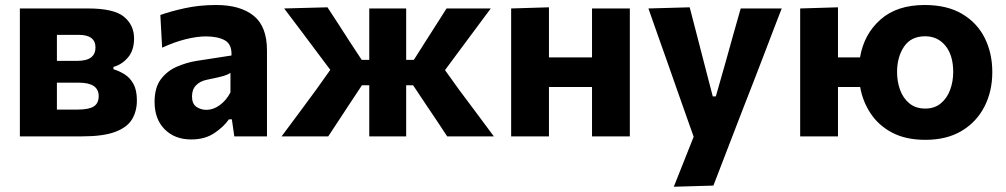

<svg xmlns="http://www.w3.org/2000/svg" viewBox="-20 -532 3926 749"><path d="M57.5 0V-499H323.5Q424.5 -499 463.8 -466.5Q503 -434 503 -382Q503 -335.5 479.2 -307.8Q455.5 -280 422.5 -271V-262Q445.5 -255 466.5 -241.8Q487.5 -228.5 500.8 -204.2Q514 -180 514 -140.5Q514 -98 495 -66.5Q476 -35 429.2 -17.5Q382.5 0 299.5 0ZM287.5 -396H202V-294.5H279.5Q318 -294.5 335.2 -308Q352.5 -321.5 352.5 -346.5Q352.5 -396 287.5 -396ZM202 -104.5H282Q326.5 -104.5 345.8 -116.8Q365 -129 365 -157Q365 -209.5 287.5 -209.5H202Z M726 12Q661.5 12 622.2 -27.8Q583 -67.5 583 -134.5Q583 -191 608.2 -223.8Q633.5 -256.5 670.8 -272.2Q708 -288 744 -294L883 -315.5Q885 -359 857.5 -374.5Q830 -390 783 -390Q748.5 -390 704.2 -379Q660 -368 612.5 -346L605.5 -473.5Q642.5 -487 700 -499.8Q757.5 -512.5 823.5 -512.5Q917 -512.5 969.2 -470.8Q1021.5 -429 1021.5 -335V0H894L884.5 -66.5H873Q853 -37.5 816.2 -12.8Q779.5 12 726 12ZM785.5 -103.5Q812 -103.5 837.2 -121.8Q862.5 -140 879 -171.5V-248Q870 -241 852.5 -235.8Q835 -230.5 787.5 -221Q760.5 -215.5 744.8 -199.2Q729 -183 729 -156Q729 -127 746.2 -115.2Q763.5 -103.5 785.5 -103.5Z M1078.5 0Q1112.5 -45.5 1146.2 -91Q1180 -136.5 1213 -181.5L1268.5 -259.5L1223.5 -319.5Q1189.5 -364.5 1156.5 -409Q1123 -453.5 1088.5 -499L1257.5 -503.5Q1279.5 -470 1301 -436.8Q1322.5 -403.5 1344 -370L1391 -298.5H1420.5V-499H1564.5V-298.5H1594.5L1639.5 -369.5Q1660 -401.5 1681 -434.5Q1701.5 -467 1722 -499H1894.5Q1861 -453.5 1828 -409.5Q1795 -365 1761.5 -320L1716 -258.5L1770.5 -182.5Q1804.5 -137.5 1838.5 -91.5Q1872.5 -45.5 1906.5 0H1724.5Q1703.5 -31.5 1683.5 -62Q1663 -92 1642.5 -123L1591.5 -199.5H1564.5V0H1420.5V-199.5H1392L1341 -122.5Q1321 -91.5 1300.8 -61.2Q1280.5 -31 1260.5 0Z M1974 0V-499L2121.5 -503.5V-308H2289.5V-499H2437V0H2289.5V-192.5H2121.5V0Z M2608.5 196.5Q2627.5 149 2647.2 99.2Q2667 49.5 2686 1.5Q2669 -46 2652 -94.5Q2635 -143 2618.5 -189.5L2587 -279.5Q2568 -333 2548 -389.5Q2528 -445.5 2509.5 -499L2670.5 -503.5Q2684.5 -449 2698 -397.5Q2711.5 -345.5 2725.5 -291L2760.5 -156H2772.5L2811 -291Q2825.5 -343.5 2840 -395Q2854.5 -446.5 2869.5 -499H3029.5Q3014 -459 2999.5 -421.5Q2985 -384 2968 -339Q2950.5 -293.5 2926.5 -231L2872 -91Q2835.5 4.5 2809.5 71.2Q2783.5 138 2763 192Z M3101.5 0V-499L3249 -503.5V-308H3335Q3350 -398 3414.2 -455.2Q3478.5 -512.5 3587 -512.5Q3674.5 -512.5 3733.2 -477.8Q3792 -443 3821.5 -383.8Q3851 -324.5 3851 -251Q3851 -175.5 3820.2 -115.8Q3789.5 -56 3731.2 -21.2Q3673 13.5 3590 13.5Q3514 13.5 3461 -14.2Q3408 -42 3376.8 -88.8Q3345.5 -135.5 3335.5 -192.5H3249V0ZM3589.5 -108.5Q3626 -108.5 3650.2 -128.8Q3674.5 -149 3686.5 -181.5Q3698.5 -214 3698.5 -251Q3698.5 -316.5 3668.2 -353.5Q3638 -390.5 3589 -390.5Q3534 -390.5 3506.8 -350.2Q3479.5 -310 3479.5 -251Q3479.5 -214 3491.2 -181.5Q3503 -149 3527.5 -128.8Q3552 -108.5 3589.5 -108.5Z"/></svg>

Font: Heraclito
Style: Bold
Weight: 700
Designer: Kostas Bartsokas (font) & Cristiano Sobral (main changes)
Foundry: Kostas Bartsokas (font) & Cristiano Sobral (main changes)
Version: Version 1.00;July 8, 2020;FontCreator 13.0.0.2655 64-bit